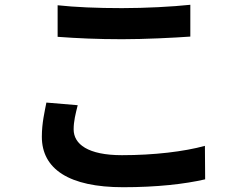

<svg xmlns="http://www.w3.org/2000/svg" viewBox="-20 -746 1040 803"><path d="M221 -592C302 -586 387 -582 491 -582C585 -582 707 -588 776 -593V-726C701 -718 588 -712 490 -712C386 -712 294 -716 221 -724V-592ZM174 -317C167 -280 155 -232 155 -174C155 -39 269 37 495 37C634 37 752 24 838 4L837 -136C750 -112 624 -97 490 -97C348 -97 288 -143 288 -205C288 -239 296 -270 305 -306L174 -317Z"/></svg>

Font: Noto Sans T Chinese Bold
Style: Bold
Weight: 700
Designer: Ryoko NISHIZUKA (kana & ideographs); Paul D. Hunt (Latin, Greek & Cyrillic); Wenlong ZHANG (bopomofo); Sandoll Communica
Foundry: Adobe Systems Incorporated
Version: Version 1.000;PS 1;hotconv 1.0.78;makeotf.lib2.5.61930